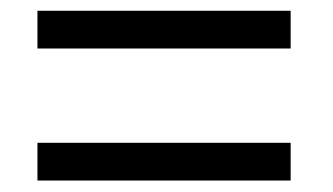

<svg xmlns="http://www.w3.org/2000/svg" viewBox="-20 -542 604 348"><path d="M47.9 -454.1V-522.5H506.8V-454.1ZM47.9 -214.8V-283.2H506.8V-214.8Z"/></svg>

Font: Nasu
Style: Regular
Weight: 400
Designer: Ryoko NISHIZUKA (kana &amp; ideographs); Paul D. Hunt (Latin, Greek &amp; Cyrillic); Wenlong ZHANG (bopomofo); Sandoll C
Version: Version 2014.1215